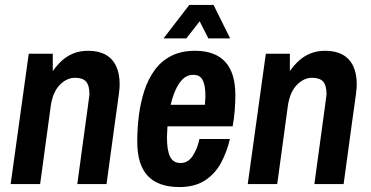

<svg xmlns="http://www.w3.org/2000/svg" viewBox="-20 -743 1498 775"><path d="M23 0 96 -526H193V-456Q209 -479 229 -497.5Q249 -516 275.5 -527Q302 -538 336 -538Q378 -538 406.5 -522Q435 -506 449 -475.5Q463 -445 463 -403Q463 -396 462.5 -389Q462 -382 460.5 -369Q459 -356 455.5 -331Q452 -306 446 -264Q440 -222 431.5 -157.5Q423 -93 410 0H292Q304 -87 312 -147Q320 -207 325.5 -246Q331 -285 334 -308Q337 -331 338.5 -342Q340 -353 340.5 -357Q341 -361 341 -363Q341 -398 327.5 -413.5Q314 -429 283 -429Q249 -429 221 -400Q193 -371 185 -316L142 0Z M704 12Q619 12 576.5 -33Q534 -78 534 -172Q534 -224 540.5 -276Q547 -328 562 -375Q577 -422 603.5 -459Q630 -496 670.5 -517Q711 -538 767 -538Q848 -538 889 -493.5Q930 -449 930 -359Q930 -330 927.5 -297.5Q925 -265 919 -233H656Q655 -217 654.5 -204.5Q654 -192 654 -187Q654 -136 666.5 -110.5Q679 -85 709 -85Q739 -85 758 -114Q777 -143 785 -182H908Q896 -130 872 -85.5Q848 -41 807 -14.5Q766 12 704 12ZM669 -320H807Q809 -342 809 -348.5Q809 -355 809 -359Q809 -399 798 -420Q787 -441 760 -441Q735 -441 717.5 -423.5Q700 -406 688 -378.5Q676 -351 669 -320ZM640 -588 744 -723H842L909 -588H821L786 -657L732 -588Z M980 0 1053 -526H1150V-456Q1166 -479 1186 -497.5Q1206 -516 1232.5 -527Q1259 -538 1293 -538Q1335 -538 1363.5 -522Q1392 -506 1406 -475.5Q1420 -445 1420 -403Q1420 -396 1419.5 -389Q1419 -382 1417.5 -369Q1416 -356 1412.5 -331Q1409 -306 1403 -264Q1397 -222 1388.5 -157.5Q1380 -93 1367 0H1249Q1261 -87 1269 -147Q1277 -207 1282.5 -246Q1288 -285 1291 -308Q1294 -331 1295.5 -342Q1297 -353 1297.5 -357Q1298 -361 1298 -363Q1298 -398 1284.5 -413.5Q1271 -429 1240 -429Q1206 -429 1178 -400Q1150 -371 1142 -316L1099 0Z"/></svg>

Font: Archivo Narrow
Style: Bold Italic
Weight: 700
Italic angle: -8°
Designer: Hector Gatti
Foundry: Omnibus-Type
Version: Version 3.002